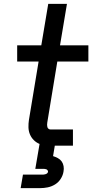

<svg xmlns="http://www.w3.org/2000/svg" viewBox="-20 -755 490 995"><path d="M87 220 99 150H199Q203 150 207.5 149.5Q212 149 216.5 147.5Q221 146 224.5 143Q228 140 229 135Q229 131 226.5 127.5Q224 124 220.5 122.5Q217 121 212.5 120.5Q208 120 204 120H163L185 -9Q168 -16 155 -29Q142 -42 135 -59Q128 -76 127.5 -95.5Q127 -115 130 -134L180 -436H69V-520H194L230 -735H327L291 -520H438V-436H277L225 -120Q224 -114 224 -108Q224 -102 225.5 -96.5Q227 -91 231.5 -87.5Q236 -84 242 -84H358V0H264L255 54Q268 58 280 64.5Q292 71 299.5 81.5Q307 92 309.5 106Q312 120 309 135Q306 154 294.5 172Q283 190 265 201Q247 212 227 216Q207 220 187 220Z"/></svg>

Font: Iosevka Etoile Medium Oblique
Style: Regular
Weight: 500
Italic angle: -9°
Designer: Belleve Invis
Foundry: Belleve Invis
Version: Version 15.5.2; ttfautohint (v1.8.4)